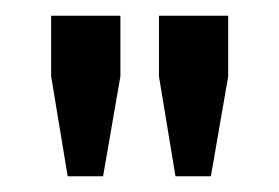

<svg xmlns="http://www.w3.org/2000/svg" viewBox="-20 -670 355 244"><path d="M111 -446H66L45 -573V-650H133V-573ZM248 -446H203L182 -573V-650H270V-573Z"/></svg>

Font: Syne
Style: Regular
Weight: 400
Designer: Lucas Descroix
Foundry: Bonjour Monde
Version: Version 2.200